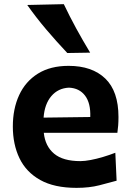

<svg xmlns="http://www.w3.org/2000/svg" viewBox="-20 -880 622 914"><path d="M344.2 14.3Q405.5 14.3 453.1 2Q500.7 -10.3 535.1 -19.8L529 -152.8Q501.1 -142 470.3 -132.8Q439.4 -123.6 411.3 -118.3Q383.3 -113 362.9 -113Q279.6 -113 237.4 -148.6Q195.1 -184.2 188.5 -247.9H538.8Q541.2 -265.1 542.6 -282.8Q544 -300.5 544 -323Q544 -445.6 481.2 -506.1Q418.4 -566.5 306.5 -566.5Q219.8 -566.5 160.5 -529.5Q101.2 -492.4 71.2 -427.3Q41.1 -362.2 41.1 -277.7Q41.1 -192.5 72.8 -126.6Q104.5 -60.7 171.5 -23.2Q238.5 14.3 344.2 14.3ZM409.7 -323 187.5 -320.1Q192.2 -384.7 224.4 -422.5Q256.7 -460.3 308.3 -462.7Q357.6 -460.6 384.8 -424.9Q412.1 -389.2 409.7 -323ZM300.4 -627.6 409.1 -629.4Q374.1 -687.4 342.7 -744.8Q311.4 -802.1 283.8 -860.2L109.8 -856.3Q151.1 -797.5 199.6 -740.3Q248.2 -683.1 300.4 -627.6Z"/></svg>

Font: Pinar-VF
Style: Regular
Weight: 300
Designer: Amin Abedi
Version: Version 3.0